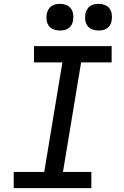

<svg xmlns="http://www.w3.org/2000/svg" viewBox="-20 -974 640 994"><path d="M51 0V-84H209L303 -651H156V-735H558V-651H400L306 -84H453V0ZM490 -816Q474 -816 458.5 -821.5Q443 -827 433.5 -839.5Q424 -852 421.5 -868.5Q419 -885 422 -902Q424 -913 430 -924Q436 -935 446 -942Q456 -949 467.5 -951.5Q479 -954 490 -954Q507 -954 522 -948.5Q537 -943 546.5 -930.5Q556 -918 558.5 -901.5Q561 -885 558 -868Q557 -857 551 -846Q545 -835 535 -828Q525 -821 513.5 -818.5Q502 -816 490 -816ZM290 -816Q274 -816 258.5 -821.5Q243 -827 233.5 -839.5Q224 -852 221.5 -868.5Q219 -885 222 -902Q224 -913 230 -924Q236 -935 246 -942Q256 -949 267.5 -951.5Q279 -954 290 -954Q307 -954 322 -948.5Q337 -943 346.5 -930.5Q356 -918 358.5 -901.5Q361 -885 358 -868Q357 -857 351 -846Q345 -835 335 -828Q325 -821 313.5 -818.5Q302 -816 290 -816Z"/></svg>

Font: Iosevka Curly Slab MdExObl
Style: Regular
Weight: 500
Width: 7
Italic angle: -9°
Monospace: yes
Designer: Belleve Invis
Foundry: Belleve Invis
Version: Version 11.1.0; ttfautohint (v1.8.3)